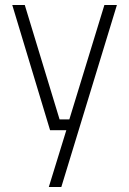

<svg xmlns="http://www.w3.org/2000/svg" viewBox="-20 -520 515 767"><path d="M175 227 245 0H180L29 -500H79L218 -43H257L397 -500H447L225 227Z"/></svg>

Font: Cairo Play Light
Style: Regular
Weight: 300
Version: Version 3.119